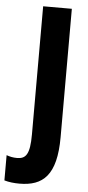

<svg xmlns="http://www.w3.org/2000/svg" viewBox="-118 -749 460 1000"><g transform="rotate(5 112.5 -248.5)"><path d="M23 217C146 217 216 157 216 -43V-714H66V-44C66 61 45 85 -1 85C-22 85 -40 81 -56 75V207C-32 214 -5 217 23 217Z"/></g></svg>

Font: Noto Sans Kannada ExtraCondensed ExtraBold
Style: Regular
Weight: 800
Width: 2
Designer: Jelle Bosma - Monotype Design Team
Foundry: Monotype Imaging Inc.
Version: Version 2.005